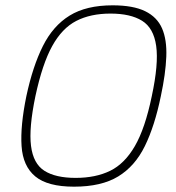

<svg xmlns="http://www.w3.org/2000/svg" viewBox="-20 -696 661 721"><path d="M79 -335Q103 -447 141 -523Q179 -599 241.5 -637.5Q304 -676 403 -676Q480 -676 525 -654Q570 -632 588.5 -589.5Q607 -547 604.5 -483Q602 -419 584 -335Q561 -223 524 -147.5Q487 -72 424 -33.5Q361 5 258 5Q159 5 112.5 -33.5Q66 -72 61 -147.5Q56 -223 79 -335ZM113 -335Q88 -215 96.5 -148Q105 -81 147 -54.5Q189 -28 264 -28Q339 -28 393.5 -54.5Q448 -81 486.5 -147.5Q525 -214 550 -335Q576 -456 566.5 -523.5Q557 -591 513.5 -618Q470 -645 395 -645Q320 -645 266.5 -617.5Q213 -590 176 -523Q139 -456 113 -335Z"/></svg>

Font: Glory Thin Thin
Style: Italic
Weight: 250
Italic angle: -12°
Version: Version 1.011